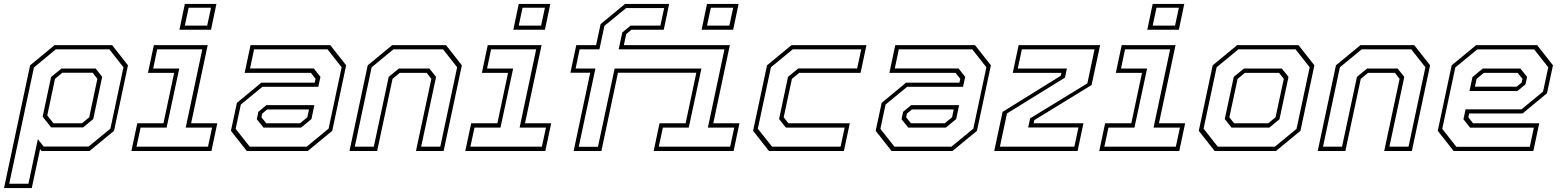

<svg xmlns="http://www.w3.org/2000/svg" viewBox="-78 -770 7958 979"><path d="M-57.5 189 75.5 -437 200.5 -540H493.5L574.5 -437L503.5 -103L378.5 0H133.5L126.5 -10L84 189ZM-31 167H67L115 -60.5L144.5 -23H374L485 -114L551.5 -427L479.5 -518.5H206.5L95 -426ZM194.5 -141.5H340L377 -172L418.5 -368L394.5 -399H239.5L202.5 -368L163 -181.5ZM182.5 -120.5 139.5 -175 182.5 -377.5 235.5 -420.5H409.5L443 -378.5L397.5 -163L346 -120.5Z M837 -618.5 864.5 -750H1025.5L998 -618.5ZM864.5 -639.5H978.5L998 -730.5H884ZM592 0 622 -141.5H755.5L810 -398.5H676.5L706.5 -540H981L896.5 -141.5H1030L1000 0ZM618 -22H982.5L1003.5 -119.5H869L953.5 -518.5H723.5L703 -420.5H836L771.5 -119.5H639Z M1180.5 0 1099.5 -103 1130 -245.5 1254.5 -348.5H1526.5L1531 -368L1507 -398.5H1169.5L1199.5 -540H1606L1687 -437L1616 -103L1491 0ZM1265.5 -119.5 1231.5 -162 1239.5 -200 1280.5 -234H1525L1510 -163L1457.5 -119.5ZM1195.5 -22H1485.5L1597.5 -114L1664 -427L1592 -518.5H1217.5L1197 -421H1522L1556 -378L1545 -327.5H1260L1150 -237L1123.5 -113ZM1279.5 -141.5H1452L1489 -172L1497.5 -212H1284.5L1259 -191L1255 -172Z M1704 0 1797 -437 1922 -540H2196L2277 -437L2184 0H2043L2121.5 -368L2097.5 -398.5H1960.5L1923.5 -368L1845 0ZM1731 -22H1828L1904 -378L1955.5 -420.5H2111.5L2145.5 -378L2069.5 -22H2167L2253 -427L2181 -518.5H1928L1817 -427Z M2539.5 -618.5 2567 -750H2728L2700.5 -618.5ZM2567 -639.5H2681L2700.5 -730.5H2586.5ZM2294.5 0 2324.5 -141.5H2458L2512.5 -398.5H2379L2409 -540H2683.5L2599 -141.5H2732.5L2702.5 0ZM2320.5 -22H2685L2706 -119.5H2571.5L2656 -518.5H2426L2405.5 -420.5H2538.5L2474 -119.5H2341.5Z M2847 0 2931.5 -399H2830.5L2860.5 -540H2961.5L2984.5 -647L3109 -750H3334L3306.5 -618.5H3142L3115 -596L3103 -540H3643.5L3559 -141.5H3692.5L3662.5 0H3255L3285 -141.5H3418L3472.5 -399H3073L2988.5 0ZM2873 -21.5H2971L3056 -420.5H3498.5L3434 -119.5H3302L3281 -22H3645L3666 -119.5H3531.5L3616 -518.5H3076.5L3095 -604.5L3137.5 -639.5H3289.5L3308.5 -729H3115L3004 -638.5L2978.5 -518.5H2877.5L2857 -420.5H2958ZM3499.5 -618.5 3527 -750H3688L3660.5 -618.5ZM3527 -639.5H3641L3660.5 -730.5H3546.5Z M3843 0 3762 -103 3833 -437 3958 -540H4340L4310 -398.5H3997L3960 -368L3918 -172L3942 -141.5H4255L4225 0ZM3859 -22H4208L4229 -119.5H3929L3894.5 -163L3940 -378L3992 -421H4292.5L4313.5 -518.5H3964L3853 -427L3786 -113.5Z M4468 0 4387 -103 4417.5 -245.5 4542 -348.5H4814L4818.5 -368L4794.5 -398.5H4457L4487 -540H4893.5L4974.5 -437L4903.5 -103L4778.5 0ZM4553 -119.5 4519 -162 4527 -200 4568 -234H4812.5L4797.5 -163L4745 -119.5ZM4483 -22H4773L4885 -114L4951.5 -427L4879.5 -518.5H4505L4484.5 -421H4809.5L4843.5 -378L4832.5 -327.5H4547.5L4437.5 -237L4411 -113ZM4567 -141.5H4739.5L4776.5 -172L4785 -212H4572L4546.5 -191L4542.5 -172Z M5020.5 -22H5400L5421 -120H5164.5L5174.5 -166.5L5466.5 -345L5503 -518.5H5132.5L5111.5 -420.5H5362L5352.5 -374.5L5056.5 -191.5ZM4991.5 0 5034 -199.5 5330.5 -383.5 5334 -398.5H5086L5116 -540H5531.5L5488 -336.5L5196 -157.5L5192.5 -141.5H5446.5L5416.5 0Z M5772 -618.5 5799.5 -750H5960.5L5933 -618.5ZM5799.5 -639.5H5913.5L5933 -730.5H5819ZM5527 0 5557 -141.5H5690.5L5745 -398.5H5611.5L5641.5 -540H5916L5831.5 -141.5H5965L5935 0ZM5553 -22H5917.5L5938.5 -119.5H5804L5888.5 -518.5H5658.5L5638 -420.5H5771L5706.5 -119.5H5574Z M6115.5 0 6034.5 -103 6105.5 -437 6230.5 -540H6543L6624 -437L6553 -103L6428 0ZM6131.5 -22H6422.5L6533 -113L6600 -427L6528 -518.5H6236.5L6125.5 -427L6059 -114ZM6201.5 -119.5 6167 -163 6213 -378 6264.5 -420.5H6458L6492 -378L6446 -162L6394.5 -119.5ZM6214.5 -141.5H6389L6426 -172L6468 -368L6444 -398.5H6269.5L6232.5 -368L6190.5 -172Z M6641 0 6734 -437 6859 -540H7133L7214 -437L7121 0H6980L7058.5 -368L7034.5 -398.5H6897.5L6860.5 -368L6782 0ZM6668 -22H6765L6841 -378L6892.5 -420.5H7048.5L7082.5 -378L7006.5 -22H7104L7190 -427L7118 -518.5H6865L6754 -427Z M7759.5 -540 7840.5 -437 7810 -294.5 7685.5 -191.5H7413.5L7409 -172L7433 -141.5H7770.5L7740.5 0H7334L7253 -103L7324 -437L7449 -540ZM7674.5 -420.5 7708.5 -378 7700.5 -340 7659.5 -306H7415L7430 -377L7482.5 -420.5ZM7744.5 -518H7454.5L7342.5 -426L7276 -113L7348 -21.5H7722.5L7743 -119H7418L7384 -162L7395 -212.5H7680L7790 -303L7816.5 -427ZM7660.5 -398.5H7488L7451 -368L7442.5 -328H7655.5L7681 -349L7685 -368Z"/></svg>

Font: Tourney Thin ExtraLight
Style: Italic
Weight: 250
Italic angle: -12°
Version: Version 1.015